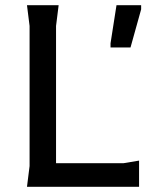

<svg xmlns="http://www.w3.org/2000/svg" viewBox="-20 -720 610 740"><path d="M84 0 94 -80V-620L84 -700H206L196 -620V-91H456L516 -101V0ZM406 -537V-553L429 -700H524V-684L483 -537Z"/></svg>

Font: AR One Sans Medium
Style: Regular
Weight: 500
Designer: Niteesh Yadav
Foundry: Niteesh Yadav
Version: Version 1.001;gftools[0.9.33]